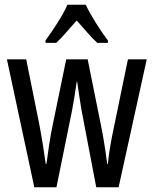

<svg xmlns="http://www.w3.org/2000/svg" viewBox="-20 -786 645 806"><path d="M322 -325Q317 -354 312.5 -384.5Q308 -415 304 -443H302Q298 -414 293 -383Q288 -352 283 -325L217 0H124L9 -537H90L144 -269Q152 -228 159 -184.5Q166 -141 172 -98H175Q180 -134 186 -176Q192 -218 202 -265L258 -537H348L403 -264Q409 -236 416 -194Q423 -152 430 -98H433Q436 -138 450 -212L517 -537H596L478 0H384ZM340 -766Q356 -732 382 -690.5Q408 -649 433 -616V-606H388Q367 -626 346 -650Q325 -674 302 -700Q279 -674 256.5 -648.5Q234 -623 216 -606H171V-616Q198 -653 223.5 -693.5Q249 -734 263 -766Z"/></svg>

Font: Noto Sans Lao UI ExtCond
Style: Regular
Weight: 400
Width: 2
Designer: Monotype Design Team
Foundry: Monotype Imaging Inc.
Version: Version 2.000; ttfautohint (v1.8.4.7-5d5b)